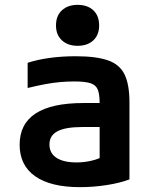

<svg xmlns="http://www.w3.org/2000/svg" viewBox="-20 -762 640 792"><path d="M310 10Q189 10 125 -35Q61 -80 61 -165Q61 -251 127 -294Q193 -337 324 -337H445V-238H319Q250 -238 217 -220.5Q184 -203 184 -166Q184 -130 213 -111Q242 -92 296 -92Q327 -92 357 -99Q387 -106 410 -119L391 -54V-337Q391 -374 383 -393Q375 -412 352.5 -419Q330 -426 287 -426Q258 -426 229 -423.5Q200 -421 167.5 -415Q135 -409 94 -399V-503Q134 -516 184.5 -523Q235 -530 292 -530Q377 -530 425.5 -513Q474 -496 494 -454.5Q514 -413 514 -340V-22Q475 -7 419.5 1.5Q364 10 310 10ZM300 -573Q260 -573 235.5 -595.5Q211 -618 211 -657Q211 -697 235.5 -719.5Q260 -742 300 -742Q341 -742 365 -719.5Q389 -697 389 -657Q389 -618 365 -595.5Q341 -573 300 -573Z"/></svg>

Font: M PLUS Code Latin Expanded SemiBold
Style: Regular
Weight: 600
Width: 7
Designer: Coji Morishita
Foundry: UNDERFOREST DESIGN
Version: Version 1.002; ttfautohint (v1.8.3)